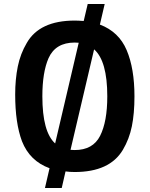

<svg xmlns="http://www.w3.org/2000/svg" viewBox="-20 -847 749 961"><path d="M56 -374Q56 -450 69 -514Q82 -578 114 -632Q178 -744 354 -744Q371 -744 399 -742L419 -827H504L480 -724Q575 -688 614 -596Q653 -504 653 -365Q653 -279 640 -215Q627 -151 595 -97Q529 14 354 14Q329 14 308 11L289 94H205L228 -5Q129 -41 90 -140Q56 -231 56 -374ZM354 -96Q445 -96 481 -167Q517 -238 517 -365Q517 -542 451 -600L333 -97Q340 -96 354 -96ZM374 -633 354 -634Q258 -634 223 -556Q192 -485 192 -365Q192 -187 256 -129Z"/></svg>

Font: Sintony
Style: Bold
Weight: 700
Designer: Eduardo Rodriguez Tunni
Foundry: Eduardo Rodriguez Tunni
Version: Version 1.001